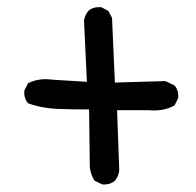

<svg xmlns="http://www.w3.org/2000/svg" viewBox="-20 -611 540 528"><path d="M261 -104 240 -114Q229 -132 227 -151L225 -310Q182 -310 139 -311.5Q96 -313 57 -327Q45 -341 47 -362L57 -382Q86 -397 123 -392L219 -386L211 -554Q213 -569 223 -581Q236 -593 259 -591L278 -581L288 -562L296 -384L435 -388L460 -376Q472 -362 470 -341L460 -321Q429 -304 388 -308H302L308 -142Q306 -126 296 -114Q282 -102 261 -104Z"/></svg>

Font: Kosefont JP
Style: Regular
Weight: 400
Designer: Nozomi Seto 瀬戸のぞみ
Version: Version 3.00;June 19, 2020